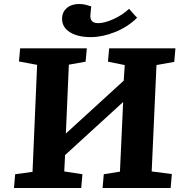

<svg xmlns="http://www.w3.org/2000/svg" viewBox="-20 -942 916 962"><path d="M597 -431 306 -165 302 -83 393 -69 387 0H50L56 -69L143 -81L166 -617L75 -634L81 -700H415L409 -633L325 -618L310 -273L600 -538L605 -616L521 -633L527 -700H859L853 -632L764 -616L740 -83L841 -70L835 0H494L500 -69L581 -82ZM435 -756Q370 -756 330.5 -780.5Q291 -805 291 -848Q291 -881 314.5 -901.5Q338 -922 377 -922Q394 -922 410 -918Q426 -914 437 -910L433 -868Q429 -826 472 -826Q504 -826 549 -846.5Q594 -867 627 -898Q627 -898 634.5 -889Q642 -880 651.5 -869.5Q661 -859 667 -853Q619 -806 555.5 -781Q492 -756 435 -756Z"/></svg>

Font: Literata 7pt
Style: Bold Italic
Weight: 700
Italic angle: -2°
Designer: Latin by Veronika Burian and Jose Scaglione. Greek by Irene Vlachou. Cyrillic by Vera Evstafieva
Foundry: TypeTogether
Version: Version 3.002